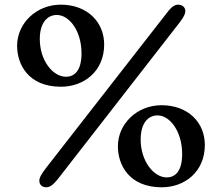

<svg xmlns="http://www.w3.org/2000/svg" viewBox="-20 -795 956 827"><path d="M149.4 -16.6C149.4 0.5 161.1 11.7 179.7 11.7C194.3 11.7 209 1.5 228.5 -22.9C401.9 -245.1 581.5 -477.5 754.9 -699.7C772.5 -722.7 778.3 -736.8 778.3 -747.1C778.3 -764.2 764.6 -774.9 748 -774.9C729.5 -774.9 715.3 -762.7 691.4 -730L182.6 -77.1C157.7 -45.4 149.4 -29.8 149.4 -16.6ZM242.7 -421.4C341.3 -421.4 428.7 -487.8 428.7 -603.5C428.7 -699.2 356.9 -774.9 241.7 -774.9C136.2 -774.9 53.7 -694.3 53.7 -597.7C53.7 -518.1 101.6 -421.4 242.7 -421.4ZM264.2 -464.4C208 -464.4 151.4 -533.7 151.4 -627C151.4 -697.3 184.1 -730.5 224.6 -730.5C278.8 -730.5 331.1 -661.6 331.1 -565.4C331.1 -488.3 298.8 -464.4 264.2 -464.4ZM487.8 -165C487.8 -84.5 536.1 11.7 676.8 11.7C775.4 11.7 862.3 -54.7 862.3 -170.9C862.3 -266.6 791 -341.8 675.8 -341.8C569.8 -341.8 487.8 -261.2 487.8 -165ZM585.9 -193.8C585.9 -264.6 617.7 -297.9 658.7 -297.9C712.4 -297.9 764.6 -228 764.6 -131.8C764.6 -55.2 732.9 -30.8 698.2 -30.8C642.1 -30.8 585.9 -101.1 585.9 -193.8Z"/></svg>

Font: Stoke
Style: Regular
Weight: 400
Designer: Nicole Fally
Foundry: Nicole Fally
Version: Version 1.002